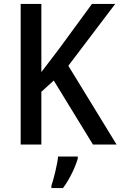

<svg xmlns="http://www.w3.org/2000/svg" viewBox="-20 -734 612 975"><path d="M572 0 327 -400 565 -714H447L280 -486C246 -441 216 -402 190 -368V-714H85V0H190V-268L253 -325L452 0ZM375 71V61H275C271 102 253 174 241 209V221H300C333 177 363 114 375 71Z"/></svg>

Font: Noto Sans Khmer UI SemiCondensed Medium
Style: Regular
Weight: 500
Width: 4
Designer: Danh Hong and the Monotype Design Team
Foundry: Monotype Imaging Inc.
Version: Version 2.002